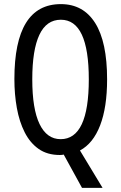

<svg xmlns="http://www.w3.org/2000/svg" viewBox="-20 -744 590 934"><path d="M501 -358Q501 -222 467 -134Q433 -46 369 -12L479 170H379L290 8Q282 10 271 10Q210 10 168 -19.5Q126 -49 100 -100.5Q74 -152 62 -218.5Q50 -285 50 -359Q50 -724 276 -724Q385 -724 443 -632Q501 -540 501 -358ZM137 -358Q137 -214 172.5 -140.5Q208 -67 275 -67Q412 -67 412 -358Q412 -648 276 -648Q206 -648 171.5 -574.5Q137 -501 137 -358Z"/></svg>

Font: Noto Sans Kannada ExtraCondensed
Style: Regular
Weight: 400
Width: 2
Designer: Jelle Bosma - Monotype Design Team
Foundry: Monotype Imaging Inc.
Version: Version 2.005; ttfautohint (v1.8.4.7-5d5b)